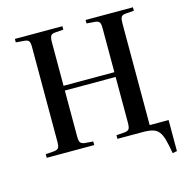

<svg xmlns="http://www.w3.org/2000/svg" viewBox="-125 -843 1103 1128"><g transform="rotate(-15 426.5 -279.0)"><path d="M787 165Q778 113 769 80.5Q760 48 746 30.5Q732 13 709 6.5Q686 0 649 0H495V-22L548 -26Q567 -29 573 -39Q579 -49 579 -78V-354H270V-74Q270 -48 276.5 -38.5Q283 -29 302 -26L354 -22V0H65V-22L119 -26Q138 -29 144 -39Q150 -49 150 -78V-651Q150 -677 143.5 -686.5Q137 -696 116 -698L65 -702V-723H354V-702L300 -698Q282 -696 276 -685Q270 -674 270 -647V-383H579V-651Q579 -677 572.5 -686.5Q566 -696 546 -698L495 -702V-723H783V-702L730 -698Q711 -696 705 -685.5Q699 -675 699 -647V-29H814V160Z"/></g></svg>

Font: Literata 60pt Medium
Style: Regular
Weight: 500
Designer: Latin by Veronika Burian and Jose Scaglione. Greek by Irene Vlachou. Cyrillic by Vera Evstafieva.
Foundry: TypeTogether
Version: Version 3.103;gftools[0.9.29]